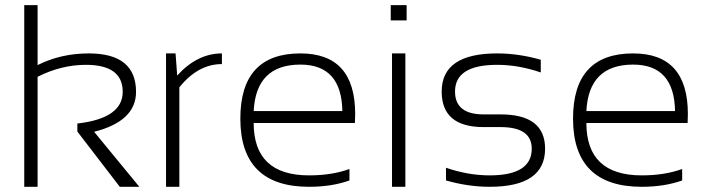

<svg xmlns="http://www.w3.org/2000/svg" viewBox="-20 -718 2718 738"><path d="M73.2 0V-698.2H124.5V-467.8Q213.9 -512.7 321.3 -512.7Q502.9 -512.7 502.9 -364.7Q502.9 -252.4 341.8 -211.4L515.6 0H440.4L277.3 -212.4V-243.2Q451.7 -263.2 451.7 -365.2Q451.7 -468.8 310.1 -468.8Q215.8 -468.8 124.5 -422.9V0Z M618.2 0V-512.7H654.8L661.1 -427.7Q738.3 -512.7 833 -512.7V-471.7Q741.2 -471.7 669.4 -382.3V0Z M1134.8 -512.7Q1345.2 -512.7 1345.2 -279.8Q1345.2 -263.2 1344.2 -245.1H955.1Q955.1 -43.9 1168 -43.9Q1255.4 -43.9 1323.2 -68.4V-24.4Q1255.4 0 1168 0Q903.8 0 903.8 -262.2Q903.8 -512.7 1134.8 -512.7ZM955.1 -291H1295.9Q1293 -469.7 1134.8 -469.7Q963.9 -469.7 955.1 -291Z M1543 -698.2V-639.6H1481.9V-698.2ZM1538.1 -512.7V0H1486.8V-512.7Z M1694.3 -24.4V-73.2Q1779.8 -43.9 1862.3 -43.9Q2023.9 -43.9 2023.9 -146.5Q2023.9 -229.5 1904.3 -229.5H1838.9Q1677.7 -229.5 1677.7 -366.2Q1677.7 -512.7 1891.1 -512.7Q1973.1 -512.7 2058.6 -488.3V-439.5Q1973.1 -468.8 1891.1 -468.8Q1729 -468.8 1729 -366.2Q1729 -278.3 1838.9 -278.3H1904.3Q2075.2 -278.3 2075.2 -146.5Q2075.2 0 1862.3 0Q1779.8 0 1694.3 -24.4Z M2413.6 -512.7Q2624 -512.7 2624 -279.8Q2624 -263.2 2623 -245.1H2233.9Q2233.9 -43.9 2446.8 -43.9Q2534.2 -43.9 2602.1 -68.4V-24.4Q2534.2 0 2446.8 0Q2182.6 0 2182.6 -262.2Q2182.6 -512.7 2413.6 -512.7ZM2233.9 -291H2574.7Q2571.8 -469.7 2413.6 -469.7Q2242.7 -469.7 2233.9 -291Z"/></svg>

Font: Voltera Light
Style: Light
Weight: 300
Designer: Bernd Montag
Version: Version 1.301